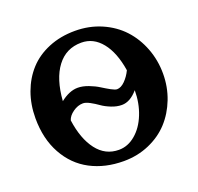

<svg xmlns="http://www.w3.org/2000/svg" viewBox="-123 -821 1001 970"><g transform="rotate(-20 377.5 -335.5)"><path d="M720.2 -332Q720.2 -260.7 695.6 -197Q670.9 -133.3 627.7 -86.2Q584.5 -39.1 521 -11.5Q457.5 16.1 383.8 16.1Q283.2 16.1 205.3 -24.9Q127.4 -65.9 82.3 -147.5Q37.1 -229 37.1 -339.8Q37.1 -413.6 60.3 -477.1Q83.5 -540.5 126 -587.2Q168.5 -633.8 232.7 -660.4Q296.9 -687 375 -687Q451.2 -687 516.4 -658.7Q581.5 -630.4 626 -582.3Q670.4 -534.2 695.3 -469.2Q720.2 -404.3 720.2 -332ZM554.2 -410.2Q538.6 -509.8 494.1 -564.9Q449.7 -620.1 384.8 -620.1Q302.7 -620.1 253.9 -555.4Q205.1 -490.7 196.8 -374Q245.1 -412.1 290 -412.1Q316.4 -412.1 347.2 -400.4Q377.9 -388.7 400.1 -374.5Q422.4 -360.4 443.8 -348.6Q465.3 -336.9 475.1 -336.9Q496.6 -336.9 518.3 -358.6Q540 -380.4 554.2 -410.2ZM557.1 -301.8Q516.1 -253.9 471.2 -253.9Q443.8 -253.9 414.8 -265.6Q385.7 -277.3 366 -291.5Q346.2 -305.7 324.5 -317.4Q302.7 -329.1 288.1 -329.1Q260.3 -329.1 234.1 -310.5Q208 -292 201.2 -269Q215.3 -166 261.2 -106Q307.1 -45.9 379.9 -45.9Q428.2 -45.9 469.2 -80.6Q510.3 -115.2 533.7 -174.1Q557.1 -232.9 557.1 -301.8Z"/></g></svg>

Font: Veleka
Style: Bold
Weight: 700
Designer: Stefan Peev, Context Ltd, 2016; SIL International, 1997-2014.
Foundry: Stefan Peev, Context Ltd, 2016
Version: Version 1.000